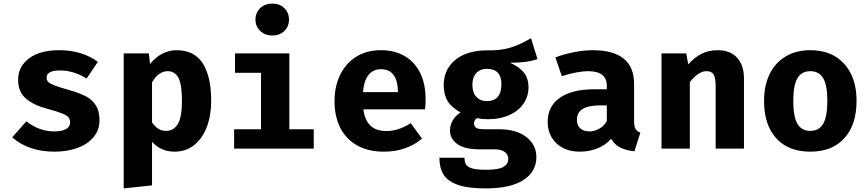

<svg xmlns="http://www.w3.org/2000/svg" viewBox="-20 -829 4840 1071"><path d="M371 -146Q371 -164 361.5 -175Q352 -186 326 -196.5Q300 -207 245 -222Q165 -243 123 -280.5Q81 -318 81 -384Q81 -457 141.5 -503Q202 -549 311 -549Q437 -549 526 -484L463 -391Q390 -436 316 -436Q277 -436 258.5 -426Q240 -416 240 -395Q240 -381 249.5 -371.5Q259 -362 285.5 -352Q312 -342 365 -327Q422 -311 458.5 -292Q495 -273 515 -241Q535 -209 535 -159Q535 -103 501 -63Q467 -23 410 -3Q353 17 284 17Q210 17 150 -4Q90 -25 48 -63L127 -152Q199 -96 283 -96Q324 -96 347.5 -108.5Q371 -121 371 -146Z M1158 -267Q1158 -185 1133.5 -120.5Q1109 -56 1063 -19.5Q1017 17 954 17Q877 17 828 -38V205L670 222V-531H810L817 -472Q848 -511 886.5 -530Q925 -549 964 -549Q1064 -549 1111 -475.5Q1158 -402 1158 -267ZM828 -370V-146Q845 -122 863.5 -110.5Q882 -99 906 -99Q950 -99 972.5 -138.5Q995 -178 995 -265Q995 -359 975 -395.5Q955 -432 915 -432Q865 -432 828 -370Z M1592 -720Q1592 -681 1566 -656Q1540 -631 1499 -631Q1458 -631 1431.5 -656.5Q1405 -682 1405 -720Q1405 -758 1431.5 -783.5Q1458 -809 1499 -809Q1540 -809 1566 -783.5Q1592 -758 1592 -720ZM1594 -108H1730V0H1286V-108H1436V-423H1291V-531H1594Z M2135 -98Q2203 -98 2271 -142L2334 -56Q2295 -22 2241 -2.5Q2187 17 2122 17Q2033 17 1971 -18.5Q1909 -54 1877.5 -117.5Q1846 -181 1846 -265Q1846 -345 1876.5 -409.5Q1907 -474 1965.5 -511.5Q2024 -549 2105 -549Q2181 -549 2237 -516.5Q2293 -484 2323.5 -422.5Q2354 -361 2354 -276Q2354 -243 2351 -219H2007Q2022 -98 2135 -98ZM2005 -315H2200Q2198 -443 2105 -443Q2062 -443 2036 -411.5Q2010 -380 2005 -315Z M2978 -500Q2926 -479 2825 -479Q2877 -456 2902.5 -424Q2928 -392 2928 -342Q2928 -291 2900 -250.5Q2872 -210 2821 -187Q2770 -164 2703 -164Q2670 -164 2641 -170Q2633 -166 2628.5 -157.5Q2624 -149 2624 -140Q2624 -125 2635.5 -116.5Q2647 -108 2682 -108H2770Q2830 -108 2876 -88Q2922 -68 2947 -33Q2972 2 2972 46Q2972 129 2899.5 175.5Q2827 222 2688 222Q2589 222 2532.5 201.5Q2476 181 2453.5 144Q2431 107 2431 51H2571Q2571 76 2580.5 90Q2590 104 2616 111Q2642 118 2692 118Q2762 118 2788.5 102Q2815 86 2815 57Q2815 33 2795.5 18.5Q2776 4 2738 4H2654Q2572 4 2531 -25.5Q2490 -55 2490 -101Q2490 -131 2505.5 -157.5Q2521 -184 2549 -202Q2499 -229 2477 -265.5Q2455 -302 2455 -354Q2455 -413 2485 -457Q2515 -501 2569 -524.5Q2623 -548 2692 -548Q2772 -546 2828 -563.5Q2884 -581 2942 -616ZM2615 -356Q2615 -313 2637 -289Q2659 -265 2696 -265Q2735 -265 2756 -288.5Q2777 -312 2777 -358Q2777 -445 2696 -445Q2658 -445 2636.5 -421Q2615 -397 2615 -356Z M3552 -89 3519 15Q3471 10 3439 -6.5Q3407 -23 3389 -55Q3359 -20 3313 -1.5Q3267 17 3215 17Q3133 17 3084 -29.5Q3035 -76 3035 -150Q3035 -236 3103 -283.5Q3171 -331 3294 -331H3365V-350Q3365 -432 3260 -432Q3233 -432 3192.5 -424.5Q3152 -417 3114 -404L3078 -509Q3129 -528 3184.5 -538.5Q3240 -549 3285 -549Q3517 -549 3517 -361V-153Q3517 -124 3525 -110Q3533 -96 3552 -89ZM3365 -154V-241H3326Q3198 -241 3198 -161Q3198 -130 3216.5 -113Q3235 -96 3269 -96Q3296 -96 3323.5 -111.5Q3351 -127 3365 -154Z M3670 -531H3808L3819 -470Q3855 -510 3894.5 -529.5Q3934 -549 3984 -549Q4053 -549 4091.5 -507Q4130 -465 4130 -390V0H3972V-344Q3972 -394 3961 -413Q3950 -432 3921 -432Q3897 -432 3874.5 -416.5Q3852 -401 3828 -371V0H3670Z M4758 -267Q4758 -133 4690 -58Q4622 17 4500 17Q4378 17 4310 -57.5Q4242 -132 4242 -266Q4242 -351 4272.5 -414.5Q4303 -478 4361.5 -513.5Q4420 -549 4500 -549Q4621 -549 4689.5 -472.5Q4758 -396 4758 -267ZM4405 -266Q4405 -178 4428 -138.5Q4451 -99 4500 -99Q4549 -99 4572 -139Q4595 -179 4595 -267Q4595 -353 4572 -392.5Q4549 -432 4500 -432Q4451 -432 4428 -392.5Q4405 -353 4405 -266Z"/></svg>

Font: Fira Mono
Style: Bold
Weight: 700
Monospace: yes
Designer: Carrois Corporate & Edenspiekermann AG
Foundry: Carrois Corporate GbR & Edenspiekermann AG
Version: Version 3.206